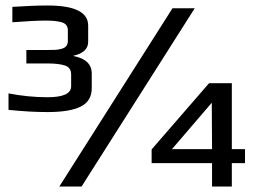

<svg xmlns="http://www.w3.org/2000/svg" viewBox="-20 -679 923 699"><path d="M239 -408Q239 -433 216.5 -440.5Q194 -448 153 -448H76V-497H153Q170 -497 180.5 -497.5Q191 -498 203 -501Q215 -504 221 -511Q227 -518 227 -529V-569Q227 -581 220.5 -588.5Q214 -596 200.5 -599Q187 -602 175.5 -603Q164 -604 144 -604Q105 -604 25 -598V-654Q102 -659 153 -659Q301 -659 301 -586V-527Q301 -488 247 -476L248 -475Q314 -462 314 -411V-358Q314 -311 274 -291Q234 -271 153 -271Q89 -271 11 -279V-339Q83 -325 153 -325Q239 -325 239 -365ZM872 -85H824V0H752V-85H532V-135L741 -376H824V-136H872ZM752 -136 751 -305 606 -136ZM196 0 608 -649H689L277 0Z"/></svg>

Font: Gamestation Display
Style: Regular
Weight: 400
Designer: Jonas Hecksher
Foundry: Jonas Hecksher, Playtypeª, e-types AS
Version: Version 1.003